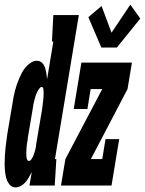

<svg xmlns="http://www.w3.org/2000/svg" viewBox="-47 -800 625 828"><path d="M20 8Q4 8 -6 -4.5Q-16 -17 -20 -31.5Q-24 -46 -25.5 -62Q-27 -78 -27 -94.5Q-27 -111 -26 -127Q-25 -143 -23.5 -159.5Q-22 -176 -19.5 -192Q-17 -208 -15 -225L7 -355Q9 -368 11.5 -381.5Q14 -395 17.5 -408.5Q21 -422 25.5 -435Q30 -448 35.5 -461Q41 -474 47.5 -486.5Q54 -499 64 -510.5Q74 -522 86.5 -530Q99 -538 112 -538Q125 -538 134 -529.5Q143 -521 147 -508.5Q151 -496 153 -483.5Q155 -471 156 -458L183 -621H177L183 -735H293L190 -114H196L189 0H80L90 -58Q84 -47 78 -36Q72 -25 63.5 -15Q55 -5 43.5 1.5Q32 8 20 8ZM78 -106Q83 -106 86.5 -110.5Q90 -115 92.5 -119.5Q95 -124 97 -129Q99 -134 100.5 -139Q102 -144 103.5 -148.5Q105 -153 106 -158Q107 -163 108 -168Q109 -173 109 -178L131 -308Q132 -314 133 -320Q134 -326 135 -332Q136 -338 136.5 -344.5Q137 -351 138 -357Q139 -363 139.5 -369Q140 -375 140.5 -381Q141 -387 141 -393Q141 -399 141 -405Q141 -411 139.5 -418Q138 -425 133 -425Q128 -425 124.5 -420.5Q121 -416 118 -411.5Q115 -407 113 -402.5Q111 -398 109 -393Q107 -388 105.5 -383.5Q104 -379 103 -374Q102 -369 100.5 -364.5Q99 -360 98 -355Q97 -350 96.5 -345.5Q96 -341 95 -336L73 -206Q73 -201 72 -195.5Q71 -190 70 -184.5Q69 -179 68.5 -174Q68 -169 67.5 -163.5Q67 -158 67 -152.5Q67 -147 66.5 -142Q66 -137 66.5 -131.5Q67 -126 67.5 -121Q68 -116 70.5 -111Q73 -106 78 -106ZM390 -595 334 -726 391 -774 434 -659 515 -780 558 -720 457 -595ZM216 0 235 -114 394 -416H344L330 -330H271L304 -530H522L503 -416L345 -114H394L408 -200H467L434 0Z"/></svg>

Font: Iosevka Slab Heavy Oblique
Style: Regular
Weight: 900
Italic angle: -9°
Monospace: yes
Designer: Belleve Invis
Foundry: Belleve Invis
Version: Version 11.1.1; ttfautohint (v1.8.3)